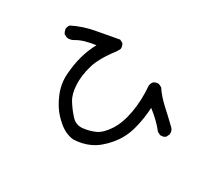

<svg xmlns="http://www.w3.org/2000/svg" viewBox="-118 -816 1236 1100"><g transform="rotate(30 500.0 -266.0)"><path d="M452.1 48.8Q417 44.9 386.7 27.3Q356.4 9.8 320.3 -28.3Q284.2 -66.4 257.3 -129.4Q230.5 -192.4 235.4 -258.8Q240.2 -325.2 255.4 -379.9Q270.5 -434.6 297.9 -485.4Q257.8 -479.5 227.5 -470.7Q197.3 -461.9 174.8 -448.2Q152.3 -434.6 128.9 -438.5L109.4 -448.2Q99.6 -461.9 97.7 -479.5Q99.6 -495.1 109.4 -506.8Q175.8 -540 250.5 -553.7Q325.2 -567.4 399.4 -581.1L418.9 -571.3Q430.7 -557.6 428.7 -536.1L417 -514.6Q348.6 -426.8 329.1 -359.4Q309.6 -292 312.5 -232.4Q315.4 -172.9 337.9 -136.2Q360.4 -99.6 391.6 -64.5Q422.9 -29.3 466.8 -34.2Q510.7 -39.1 546.9 -55.7Q583 -72.3 617.2 -124.5Q651.4 -176.8 666 -258.8Q680.7 -340.8 672.9 -434.6Q674.8 -450.2 684.6 -461.9Q698.2 -473.6 719.7 -471.7L739.3 -461.9Q769.5 -417 812.5 -377.9Q855.5 -338.9 906.2 -290Q919.9 -274.4 916 -251L906.2 -231.4Q892.6 -219.7 871.1 -221.7L851.6 -231.4Q830.1 -258.8 803.7 -284.2Q777.3 -309.6 749 -331.1Q745.1 -254.9 725.6 -183.6Q706.1 -112.3 658.2 -56.2Q610.4 0 560.5 23.4Q510.7 46.9 452.1 48.8Z"/></g></svg>

Font: JasonHandwriting2
Style: Regular
Weight: 400
Version: Version 1.05.10